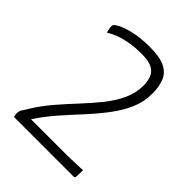

<svg xmlns="http://www.w3.org/2000/svg" viewBox="-176 -695 791 791"><g transform="rotate(45 219.0 -300.0)"><path d="M42 0Q42 -2 40.5 -7.5Q39 -13 39 -19Q39 -33 45 -41Q51 -49 62 -68Q89 -112 124 -152.5Q159 -193 194.5 -231Q230 -269 260.5 -307Q291 -345 309.5 -385.5Q328 -426 328 -469Q328 -495 320 -514.5Q312 -534 291.5 -545Q271 -556 230 -556Q193 -556 161.5 -550.5Q130 -545 106.5 -536Q83 -527 67 -516Q64 -526 62.5 -534.5Q61 -543 61 -551Q61 -559 82.5 -570.5Q104 -582 143 -591Q182 -600 234 -600Q293 -600 323.5 -584.5Q354 -569 365.5 -540.5Q377 -512 377 -470Q377 -422 358 -379Q339 -336 308 -295Q277 -254 240 -214Q203 -174 166 -132Q129 -90 98 -43H302Q310 -43 325.5 -43.5Q341 -44 358 -44.5Q375 -45 386.5 -45.5Q398 -46 398 -46Q398 -29 397.5 -14.5Q397 0 392 0Z"/></g></svg>

Font: Yanone Kaffeesatz Light
Style: Regular
Weight: 300
Designer: Yanone (Cyrillic: Daniel Pouzeot, Huerta Tipografica, and Cyreal)
Foundry: Yanone
Version: Version 2.003